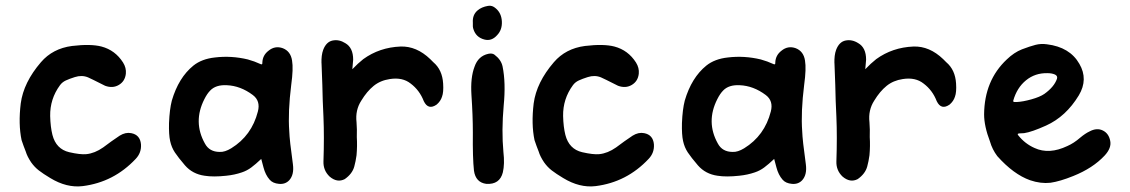

<svg xmlns="http://www.w3.org/2000/svg" viewBox="-20 -634 4032 685"><path d="M483 -119Q485 -89 464 -67Q386 16 275 30Q218 37 159 1Q134 -14 118.5 -26Q103 -38 91 -55Q77 -76 72 -93Q64 -113 57 -134Q45 -191 54 -265Q64 -340 126 -412Q168 -461 237 -470Q303 -478 342 -468Q391 -455 419 -411Q431 -392 429 -371Q426 -344 404 -331Q382 -318 355 -328Q334 -338 313 -349Q312 -350 294 -358Q272 -367 247 -359Q228 -353 215 -347Q202 -341 194 -330Q158 -281 159 -220Q160 -181 167 -153Q180 -102 227 -91Q266 -82 288 -84Q318 -87 348 -108Q377 -130 407 -150Q428 -163 448 -159Q480 -153 483 -119Z M1025 -48Q1030 -11 1012 9Q998 24 975.5 22Q953 20 942 7Q927 -10 920 -37Q919 -42 912 -67Q892 -48 876.5 -36.5Q861 -25 843 -19Q817 -10 787 -7Q741 -2 710 -7Q667 -13 640 -44Q616 -72 604 -90Q592 -108 587 -131Q582 -153 583 -195Q585 -244 593 -275Q617 -357 670 -400Q700 -424 747 -429Q805 -436 864 -422Q889 -415 908 -406Q917 -401 916 -411Q917 -437 938 -453Q961 -472 989 -462Q1017 -451 1022 -418Q1027 -389 1019 -331Q1007 -235 1012 -166Q1013 -134 1025 -48ZM900 -236Q910 -274 882 -295Q838 -328 789 -330Q750 -332 730 -311Q719 -300 709 -280Q668 -199 711 -122Q727 -92 764 -92Q782 -91 805 -105Q878 -150 900 -236Z M1561 -336Q1563 -305 1557 -289Q1552 -273 1538 -261Q1508 -240 1492 -273Q1477 -312 1445 -336Q1416 -359 1371 -352Q1337 -347 1313 -327.5Q1289 -308 1269 -275Q1247 -241 1252 -198Q1254 -172 1253 -145Q1255 -113 1252 -80Q1249 -58 1244 -40Q1237 -14 1210 5Q1183 19 1156 -4Q1133 -26 1134 -58Q1137 -146 1134 -217Q1131 -274 1130 -331Q1126 -441 1127 -408Q1126 -437 1133 -456Q1144 -485 1167 -489.5Q1190 -494 1212 -480Q1240 -464 1240 -421Q1240 -419 1237 -387Q1257 -408 1276 -423Q1334 -465 1409 -468Q1466 -470 1515 -423Q1524 -414 1526 -412Q1558 -385 1561 -336Z M1777 -257Q1769 -168 1776 -92Q1781 -49 1774 -19Q1763 25 1715 22Q1677 17 1671 -25Q1666 -70 1667 -161Q1667 -221 1662 -295Q1658 -357 1673 -396Q1686 -434 1722 -442Q1736 -445 1744 -439Q1768 -421 1773 -397Q1785 -339 1777 -257ZM1669 -530Q1666 -538 1667 -553Q1665 -581 1684 -597Q1698 -609 1721 -613Q1736 -616 1749 -604Q1769 -587 1770.5 -557.5Q1772 -528 1754 -509Q1734 -486 1708 -493Q1678 -501 1669 -530Z M2313 -119Q2315 -89 2294 -67Q2216 16 2105 30Q2048 37 1989 1Q1964 -14 1948.5 -26Q1933 -38 1921 -55Q1907 -76 1902 -93Q1894 -113 1887 -134Q1875 -191 1884 -265Q1894 -340 1956 -412Q1998 -461 2067 -470Q2133 -478 2172 -468Q2221 -455 2249 -411Q2261 -392 2259 -371Q2256 -344 2234 -331Q2212 -318 2185 -328Q2164 -338 2143 -349Q2142 -350 2124 -358Q2102 -367 2077 -359Q2058 -353 2045 -347Q2032 -341 2024 -330Q1988 -281 1989 -220Q1990 -181 1997 -153Q2010 -102 2057 -91Q2096 -82 2118 -84Q2148 -87 2178 -108Q2207 -130 2237 -150Q2258 -163 2278 -159Q2310 -153 2313 -119Z M2855 -48Q2860 -11 2842 9Q2828 24 2805.5 22Q2783 20 2772 7Q2757 -10 2750 -37Q2749 -42 2742 -67Q2722 -48 2706.5 -36.5Q2691 -25 2673 -19Q2647 -10 2617 -7Q2571 -2 2540 -7Q2497 -13 2470 -44Q2446 -72 2434 -90Q2422 -108 2417 -131Q2412 -153 2413 -195Q2415 -244 2423 -275Q2447 -357 2500 -400Q2530 -424 2577 -429Q2635 -436 2694 -422Q2719 -415 2738 -406Q2747 -401 2746 -411Q2747 -437 2768 -453Q2791 -472 2819 -462Q2847 -451 2852 -418Q2857 -389 2849 -331Q2837 -235 2842 -166Q2843 -134 2855 -48ZM2730 -236Q2740 -274 2712 -295Q2668 -328 2619 -330Q2580 -332 2560 -311Q2549 -300 2539 -280Q2498 -199 2541 -122Q2557 -92 2594 -92Q2612 -91 2635 -105Q2708 -150 2730 -236Z M3391 -336Q3393 -305 3387 -289Q3382 -273 3368 -261Q3338 -240 3322 -273Q3307 -312 3275 -336Q3246 -359 3201 -352Q3167 -347 3143 -327.5Q3119 -308 3099 -275Q3077 -241 3082 -198Q3084 -172 3083 -145Q3085 -113 3082 -80Q3079 -58 3074 -40Q3067 -14 3040 5Q3013 19 2986 -4Q2963 -26 2964 -58Q2967 -146 2964 -217Q2961 -274 2960 -331Q2956 -441 2957 -408Q2956 -437 2963 -456Q2974 -485 2997 -489.5Q3020 -494 3042 -480Q3070 -464 3070 -421Q3070 -419 3067 -387Q3087 -408 3106 -423Q3164 -465 3239 -468Q3296 -470 3345 -423Q3354 -414 3356 -412Q3388 -385 3391 -336Z M3941 -131Q3946 -106 3921 -79Q3879 -34 3809 -6Q3762 13 3728 18Q3693 22 3655 9Q3596 -12 3538 -77Q3520 -101 3512 -129Q3491 -184 3491 -226Q3492 -347 3572 -422Q3598 -447 3626 -458Q3655 -469 3674.5 -474Q3694 -479 3715 -476Q3797 -466 3831 -406Q3863 -351 3829 -294Q3783 -218 3712 -186Q3661 -163 3634 -159Q3635 -159 3616 -158Q3611 -157 3611 -156Q3610 -155 3613 -151Q3637 -121 3671 -106Q3723 -82 3788 -113Q3811 -123 3834 -143Q3852 -158 3867 -165Q3893 -179 3914.5 -168.5Q3936 -158 3941 -131ZM3600 -270Q3600 -270 3607 -270Q3629 -271 3659.5 -279.5Q3690 -288 3706 -299Q3741 -324 3751 -353Q3754 -363 3744 -368Q3733 -373 3717 -373Q3673 -374 3640.5 -347.5Q3608 -321 3595 -275Q3594 -270 3600 -270Z"/></svg>

Font: LXGW WenKai & Jojoba
Style: Regular
Weight: 400
Designer: LXGW / Fontworks Inc.
Foundry: LXGW / Fontworks Inc.
Version: Version 1.501;January 22, 2025;FontCreator 15.0.0.2927 64-bi